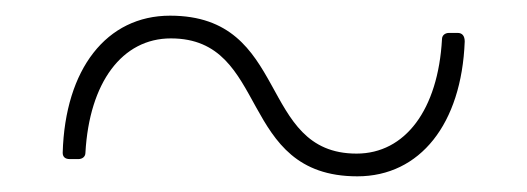

<svg xmlns="http://www.w3.org/2000/svg" viewBox="-20 -454 673 245"><path d="M69 -251H80C85 -251 89 -254 89 -259C94 -349 136 -405 198 -405C325 -405 282 -229 436 -229C516 -229 569 -296 573 -401C573 -408 570 -412 564 -412H553C548 -412 544 -409 544 -404C539 -314 497 -258 435 -258C308 -258 351 -434 197 -434C116 -434 63 -366 60 -259C60 -254 63 -251 69 -251Z"/></svg>

Font: LINE Seed JP_OTF Thin
Style: Regular
Weight: 250
Designer: LY Corporation & Fontrix & Fontworks
Version: Version 1.007